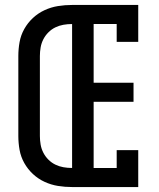

<svg xmlns="http://www.w3.org/2000/svg" viewBox="-20 -755 640 775"><path d="M271 0V-735H538V-586H451V-658H358V-421H519V-344H358V-77H451V-149H538V0ZM271 0Q242 0 214 -4.5Q186 -9 160 -21Q134 -33 113 -52.5Q92 -72 78 -97Q64 -122 59 -150Q54 -178 54 -206V-529Q54 -557 59 -585Q64 -613 78 -638Q92 -663 113 -682.5Q134 -702 160 -714Q186 -726 214 -730.5Q242 -735 271 -735V-658Q253 -658 236 -655Q219 -652 203.5 -644.5Q188 -637 175.5 -624.5Q163 -612 155 -596.5Q147 -581 144 -563.5Q141 -546 141 -529V-206Q141 -189 144 -171.5Q147 -154 155 -138.5Q163 -123 175.5 -110.5Q188 -98 203.5 -90.5Q219 -83 236 -80Q253 -77 271 -77Z"/></svg>

Font: Iosevka HT Medium Extended
Style: Regular
Weight: 500
Width: 7
Monospace: yes
Designer: Belleve Invis
Foundry: Belleve Invis
Version: Version 32.3.0; ttfautohint (v1.8.4)